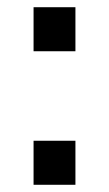

<svg xmlns="http://www.w3.org/2000/svg" viewBox="-20 -512 302 532"><path d="M73 -122H189V0H73ZM73 -492H189V-370H73Z"/></svg>

Font: Sora-SIA
Style: Regular
Weight: 400
Designer: Jonathan Barnbrook, Julián Moncada
Foundry: Barnbrook Fonts
Version: Version 2.000